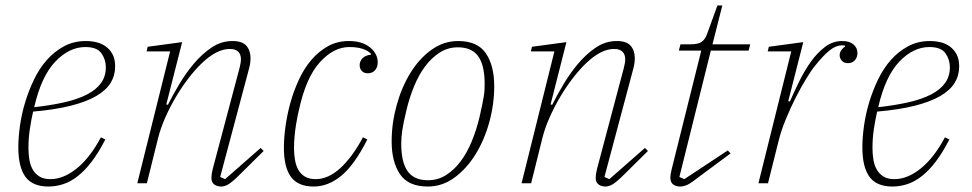

<svg xmlns="http://www.w3.org/2000/svg" viewBox="-20 -670 3555 702"><path d="M157 12Q99 12 73 -23.5Q47 -59 47 -132Q47 -167 53 -210Q59 -253 72 -296Q85 -339 104.5 -379.5Q124 -420 151.5 -451Q179 -482 214.5 -501Q250 -520 294 -520Q314 -520 333 -515.5Q352 -511 367 -500Q382 -489 391.5 -471.5Q401 -454 401 -427Q401 -394 384.5 -367Q368 -340 332 -319Q296 -298 239 -283.5Q182 -269 101 -262Q94 -231 89 -197.5Q84 -164 84 -129Q84 -106 87.5 -85.5Q91 -65 100 -49.5Q109 -34 124.5 -24.5Q140 -15 164 -15Q212 -15 260.5 -54Q309 -93 349 -168L365 -160Q341 -113 316 -80Q291 -47 265 -26.5Q239 -6 212 3Q185 12 157 12ZM105 -278Q167 -285 215.5 -296Q264 -307 298 -324.5Q332 -342 349.5 -366.5Q367 -391 367 -424Q367 -452 351 -475Q335 -498 292 -498Q233 -498 182 -444.5Q131 -391 105 -278Z M788 12Q774 12 763.5 4.5Q753 -3 753 -20Q753 -33 758 -53L856 -422Q861 -442 861 -452Q861 -491 820 -491Q772 -491 717 -438Q693 -415 668.5 -383Q644 -351 622.5 -314.5Q601 -278 584 -239.5Q567 -201 558 -165L517 0H482L602 -482H516L520 -499L646 -516L588 -288L594 -287Q611 -321 635 -361.5Q659 -402 689 -437.5Q719 -473 754 -496.5Q789 -520 830 -520Q866 -520 881 -502.5Q896 -485 896 -457Q896 -439 890 -417L785 -23L803 -15L933 -129L944 -118L860 -35Q831 -6 816.5 3Q802 12 788 12Z M1127 12Q1070 12 1044 -23Q1018 -58 1018 -130Q1018 -166 1024 -209Q1030 -252 1042 -295Q1054 -338 1073 -379Q1092 -420 1118.5 -451Q1145 -482 1179 -501Q1213 -520 1256 -520Q1304 -520 1332.5 -497Q1361 -474 1361 -442Q1361 -424 1351 -413Q1341 -402 1325 -402Q1311 -402 1303 -410.5Q1295 -419 1295 -432Q1295 -446 1305.5 -457Q1316 -468 1336 -470V-474Q1325 -485 1305.5 -491.5Q1286 -498 1257 -498Q1200 -498 1149.5 -442.5Q1099 -387 1073 -268Q1071 -260 1068 -245.5Q1065 -231 1062 -212Q1059 -193 1057 -171.5Q1055 -150 1055 -128Q1055 -106 1058.5 -85.5Q1062 -65 1070.5 -49.5Q1079 -34 1094.5 -24.5Q1110 -15 1134 -15Q1180 -15 1224 -55Q1268 -95 1307 -168L1323 -160Q1276 -67 1228 -27.5Q1180 12 1127 12Z M1545 -11Q1581 -11 1611 -30Q1641 -49 1664.5 -80.5Q1688 -112 1705 -153.5Q1722 -195 1733 -241Q1739 -266 1742.5 -284Q1746 -302 1748.5 -316Q1751 -330 1751.5 -341.5Q1752 -353 1752 -364Q1752 -394 1747 -418.5Q1742 -443 1731 -460.5Q1720 -478 1701 -487.5Q1682 -497 1654 -497Q1618 -497 1588 -478Q1558 -459 1534.5 -427.5Q1511 -396 1494 -354.5Q1477 -313 1466 -267Q1454 -217 1450.5 -191.5Q1447 -166 1447 -144Q1447 -114 1452 -89.5Q1457 -65 1468 -47.5Q1479 -30 1498 -20.5Q1517 -11 1545 -11ZM1544 12Q1473 12 1442.5 -33Q1412 -78 1412 -153Q1412 -219 1430 -284.5Q1448 -350 1480 -402.5Q1512 -455 1557 -487.5Q1602 -520 1655 -520Q1726 -520 1756.5 -475Q1787 -430 1787 -355Q1787 -289 1769 -223.5Q1751 -158 1718.5 -105.5Q1686 -53 1641.5 -20.5Q1597 12 1544 12Z M2193 12Q2179 12 2168.5 4.5Q2158 -3 2158 -20Q2158 -33 2163 -53L2261 -422Q2266 -442 2266 -452Q2266 -491 2225 -491Q2177 -491 2122 -438Q2098 -415 2073.5 -383Q2049 -351 2027.5 -314.5Q2006 -278 1989 -239.5Q1972 -201 1963 -165L1922 0H1887L2007 -482H1921L1925 -499L2051 -516L1993 -288L1999 -287Q2016 -321 2040 -361.5Q2064 -402 2094 -437.5Q2124 -473 2159 -496.5Q2194 -520 2235 -520Q2271 -520 2286 -502.5Q2301 -485 2301 -457Q2301 -439 2295 -417L2190 -23L2208 -15L2338 -129L2349 -118L2265 -35Q2236 -6 2221.5 3Q2207 12 2193 12Z M2466 12Q2452 12 2441.5 4.5Q2431 -3 2431 -21Q2431 -32 2436 -52L2544 -485H2462L2468 -508H2505Q2531 -508 2544 -516Q2557 -524 2565 -545L2603 -650H2621L2585 -508H2723L2717 -485H2579L2464 -23L2482 -15L2641 -120L2651 -109L2535 -23Q2506 0 2492.5 6Q2479 12 2466 12Z M2873 -482H2787L2791 -499L2917 -516L2862 -300L2868 -299Q2883 -333 2902 -372Q2921 -411 2944.5 -444Q2968 -477 2996.5 -498.5Q3025 -520 3059 -520Q3086 -520 3100.5 -507.5Q3115 -495 3115 -477Q3115 -460 3105.5 -449.5Q3096 -439 3080 -439Q3066 -439 3058 -448Q3050 -457 3050 -468Q3050 -478 3056 -486.5Q3062 -495 3070 -500L3068 -504H3057Q3036 -504 3013 -485.5Q2990 -467 2962 -432Q2947 -414 2927.5 -382Q2908 -350 2888.5 -311.5Q2869 -273 2852.5 -232.5Q2836 -192 2827 -156L2788 0H2753Z M3243 12Q3185 12 3159 -23.5Q3133 -59 3133 -132Q3133 -167 3139 -210Q3145 -253 3158 -296Q3171 -339 3190.5 -379.5Q3210 -420 3237.5 -451Q3265 -482 3300.5 -501Q3336 -520 3380 -520Q3400 -520 3419 -515.5Q3438 -511 3453 -500Q3468 -489 3477.5 -471.5Q3487 -454 3487 -427Q3487 -394 3470.5 -367Q3454 -340 3418 -319Q3382 -298 3325 -283.5Q3268 -269 3187 -262Q3180 -231 3175 -197.5Q3170 -164 3170 -129Q3170 -106 3173.5 -85.5Q3177 -65 3186 -49.5Q3195 -34 3210.5 -24.5Q3226 -15 3250 -15Q3298 -15 3346.5 -54Q3395 -93 3435 -168L3451 -160Q3427 -113 3402 -80Q3377 -47 3351 -26.5Q3325 -6 3298 3Q3271 12 3243 12ZM3191 -278Q3253 -285 3301.5 -296Q3350 -307 3384 -324.5Q3418 -342 3435.5 -366.5Q3453 -391 3453 -424Q3453 -452 3437 -475Q3421 -498 3378 -498Q3319 -498 3268 -444.5Q3217 -391 3191 -278Z"/></svg>

Font: IBM Plex Serif ExtraLight
Style: Italic
Weight: 200
Italic angle: -14°
Designer: Mike Abbink, Paul van der Laan, Pieter van Rosmalen
Foundry: Bold Monday
Version: Version 2.5